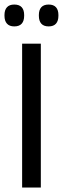

<svg xmlns="http://www.w3.org/2000/svg" viewBox="-22 -833 280 853"><path d="M159.4 -639V0H76.3V-639ZM41.4 -715.7Q19.8 -715.7 8.9 -728Q-2.1 -740.2 -2.1 -762.9V-766.3Q-2.1 -788.7 8.9 -800.7Q19.8 -812.8 41.4 -812.8Q63.8 -812.8 74.6 -800.7Q85.3 -788.7 85.3 -766.3V-762.9Q85.3 -740.2 74.6 -728Q63.8 -715.7 41.4 -715.7ZM194.2 -715.7Q172.2 -715.7 161.4 -728Q150.7 -740.2 150.7 -762.9V-766.3Q150.7 -788.7 161.4 -800.7Q172.2 -812.8 194.2 -812.8Q216 -812.8 226.8 -800.7Q237.5 -788.7 237.5 -766.3V-762.9Q237.5 -740.2 226.8 -728Q216 -715.7 194.2 -715.7Z"/></svg>

Font: Anek Malayalam Medium
Style: Regular
Weight: 500
Designer: Maithili Shingre (Malayalam) & Yesha Goshar (Latin)
Foundry: Ek Type
Version: Version 1.003